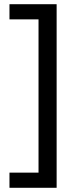

<svg xmlns="http://www.w3.org/2000/svg" viewBox="-20 -734 369 912"><path d="M25 86H163V-642H25V-714H249V158H25Z"/></svg>

Font: Noto Sans
Style: Regular
Weight: 400
Designer: Monotype Design Team
Foundry: Monotype Imaging Inc.
Version: Version 2.007